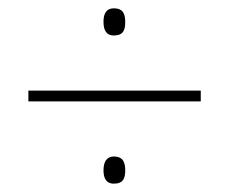

<svg xmlns="http://www.w3.org/2000/svg" viewBox="-20 -583 549 460"><path d="M253 -498C276 -498 280 -512 280 -530C280 -548 276 -563 253 -563C233 -563 228 -548 228 -531C228 -513 233 -498 253 -498ZM48 -340H461V-366H48ZM253 -143C276 -143 280 -157 280 -175C280 -192 276 -208 253 -208C234 -208 228 -193 228 -175C228 -158 233 -143 253 -143Z"/></svg>

Font: Noto Sans Malayalam SemiCondensed Thin
Style: Regular
Weight: 100
Width: 4
Designer: Jelle Bosma - Monotype Design Team
Foundry: Monotype Imaging Inc.
Version: Version 2.104